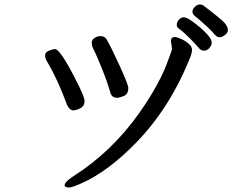

<svg xmlns="http://www.w3.org/2000/svg" viewBox="-20 -818 1040 856"><path d="M307 -326Q319 -326 338 -335.5Q357 -345 357 -368Q357 -387 316 -466Q248 -599 226 -599Q215 -599 198 -592Q181 -585 181 -571Q181 -558 189 -545Q237 -465 279 -350Q291 -326 307 -326ZM288 18Q302 18 348 -3Q463 -55 586 -181Q741 -340 831 -570Q836 -584 836 -597Q836 -611 819.5 -624.5Q803 -638 785 -645.5Q767 -653 761 -653Q742 -653 742 -636L747 -600Q747 -595 732 -556Q695 -448 602 -316Q480 -142 305 -31Q268 -6 268 7Q268 18 288 18ZM503 -382Q512 -382 532 -390Q552 -398 552 -426Q552 -441 512.5 -527Q473 -613 455 -643Q446 -657 429 -657Q413 -657 401 -648.5Q389 -640 389 -629Q389 -620 390.5 -615.5Q392 -611 393 -606Q408 -578 433 -516Q458 -454 472 -405Q478 -382 503 -382ZM890 -592Q903 -592 913.5 -604Q924 -616 924 -628Q924 -651 871.5 -696Q819 -741 799 -741Q787 -741 777.5 -730Q768 -719 768 -708Q768 -696 778 -690Q799 -675 828 -645.5Q857 -616 866.5 -604Q876 -592 890 -592ZM958 -652Q968 -652 975 -657Q996 -668 996 -684Q996 -698 982 -715Q968 -732 886 -794Q880 -798 870 -798Q860 -798 849 -788Q838 -778 838 -767Q838 -756 847 -748Q871 -729 898.5 -703.5Q926 -678 936.5 -665Q947 -652 958 -652Z"/></svg>

Font: LXGW WenKai TC
Style: Bold
Weight: 700
Designer: LXGW / Fontworks Inc.
Foundry: LXGW / Fontworks Inc.
Version: Version 1.330;April 28, 2024